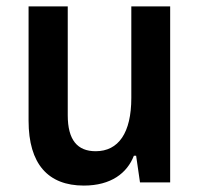

<svg xmlns="http://www.w3.org/2000/svg" viewBox="-20 -568 627 598"><path d="M241 10C326 10 376 -29 397 -83H404L416 0H510V-548H389V-263C389 -154 349 -97 278 -97C221 -97 191 -132 191 -209V-548H69V-192C69 -57 130 10 241 10Z"/></svg>

Font: Noto Sans Thai SemCond SemBd
Style: Regular
Weight: 600
Width: 4
Designer: Monotype Design Team
Foundry: Monotype Imaging Inc.
Version: Version 2.002